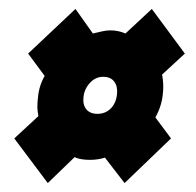

<svg xmlns="http://www.w3.org/2000/svg" viewBox="-20 -508 439 430"><path d="M87 -98 12 -198 66 -248Q62 -266 65 -289Q67 -315 80 -338L43 -388L149 -488L188 -433Q198 -435 207.5 -437.5Q217 -440 227 -440Q245 -440 261 -433L320 -488L394 -388L343 -341Q347 -320 345 -301Q343 -272 328 -245L363 -198L259 -98L215 -155Q200 -150 181 -150Q160 -150 147 -156ZM198 -253Q216 -253 228 -265Q240 -277 242 -297Q244 -314 236 -325Q228 -336 211 -336Q194 -336 181.5 -322.5Q169 -309 167 -291Q165 -273 173.5 -263Q182 -253 198 -253Z"/></svg>

Font: Georama Condensed ExtraBold
Style: Italic
Weight: 800
Width: 3
Italic angle: -9°
Designer: Jean-Baptiste Levee
Foundry: Production Type
Version: Version 1.000